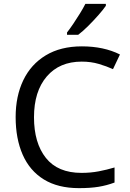

<svg xmlns="http://www.w3.org/2000/svg" viewBox="-20 -964 672 994"><path d="M403 -645Q288 -645 222 -568Q156 -491 156 -357Q156 -224 217.5 -146.5Q279 -69 402 -69Q449 -69 491 -77Q533 -85 573 -97V-19Q533 -4 490.5 3Q448 10 389 10Q280 10 207 -35Q134 -80 97.5 -163Q61 -246 61 -358Q61 -466 100.5 -548.5Q140 -631 217 -677.5Q294 -724 404 -724Q517 -724 601 -682L565 -606Q532 -621 491.5 -633Q451 -645 403 -645ZM528 -934Q516 -916 491 -887.5Q466 -859 437.5 -830.5Q409 -802 385 -784H327V-796Q342 -815 359.5 -841Q377 -867 394 -894.5Q411 -922 422 -944H528Z"/></svg>

Font: Noto Sans Kaithi
Style: Regular
Weight: 400
Designer: Monotype Design Team
Foundry: Monotype Imaging Inc.
Version: Version 2.005; ttfautohint (v1.8.4.7-5d5b)